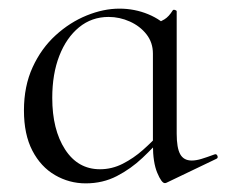

<svg xmlns="http://www.w3.org/2000/svg" viewBox="-20 -419 530 449"><path d="M180.4 9.8Q142 9.8 108.7 -9.5Q75.4 -28.8 55.7 -66.7Q36 -104.6 36 -160.8Q36 -217.6 56.3 -261.8Q76.6 -306 110.1 -336.5Q143.6 -367 182.9 -382.9Q222.2 -398.8 259.2 -398.8Q294.8 -398.8 326.6 -385.7Q358.4 -372.6 377.8 -349.6L337.6 -293.6Q337.6 -319.6 322.5 -338.8Q307.4 -358 283.5 -368.7Q259.6 -379.4 234 -379.4Q194.4 -379.4 164.8 -355.1Q135.2 -330.8 118.7 -288.4Q102.2 -246 102.2 -190Q102.2 -115.8 132.2 -69.5Q162.2 -23.2 213.8 -23.2Q241.8 -23.2 267.1 -36.1Q292.4 -49 314.2 -68.3Q336 -87.6 353.8 -107.2L361.8 -100.2Q340 -75.2 313.2 -49.8Q286.4 -24.4 253.4 -7.3Q220.4 9.8 180.4 9.8ZM365.4 9.2Q357.8 9.2 347.7 -15Q337.6 -39.2 337.6 -80.4V-360.6Q354.4 -367.6 364.6 -373.8Q374.8 -380 384 -394.8Q385.2 -396.8 389.2 -395.7Q393.2 -394.6 393.2 -392.4V-106.6Q393.2 -73.2 401.4 -58.4Q409.6 -43.6 428.4 -43.6Q438.6 -43.6 451.1 -47.4Q463.6 -51.2 481.4 -57.8Q486.2 -59.8 488.4 -54.7Q490.6 -49.6 486 -47.6L369.6 8.2Q367.6 9.2 365.4 9.2Z"/></svg>

Font: Cormorant Infant Light
Style: Regular
Weight: 300
Designer: Christian Thalmann (Catharsis Fonts)
Foundry: Catharsis Fonts
Version: Version 4.001